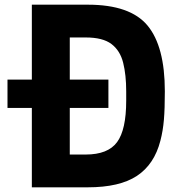

<svg xmlns="http://www.w3.org/2000/svg" viewBox="-20 -800 763 820"><path d="M355 0H116V-339H12V-460H116V-780H355Q536 -780 610 -691Q684 -602 684 -410Q684 -336 680 -288.5Q676 -241 665 -199Q639 -98 565 -49Q491 0 355 0ZM346 -140Q441 -140 480 -193Q519 -246 519 -370V-410Q519 -480 506 -532Q493 -584 456 -612Q419 -640 346 -640H278V-460H443V-339H278V-140Z"/></svg>

Font: Tanohe Sans
Style: Bold
Weight: 700
Designer: Village Type and Design LLC & Cristiano Sobral
Foundry: Cooper Hewitt Smithsonian Design Museum
Version: Version 1.00;September 29, 2021;FontCreator 13.0.0.2655 64-b